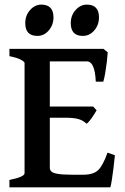

<svg xmlns="http://www.w3.org/2000/svg" viewBox="-20 -804 536 824"><path d="M442.4 -579.6Q441.4 -563.5 438.5 -538.3Q435.5 -513.2 431.4 -489.5Q427.2 -465.8 423.3 -453.6H391.1Q387.2 -540.5 353 -540.5H169.4L183.1 -594.2H424.3ZM394.5 -330.6Q387.2 -317.4 374.5 -298.8Q361.8 -280.3 351.6 -272.9Q337.4 -286.6 317.9 -292.7Q298.3 -298.8 259.3 -298.8H162.6L173.3 -346.7H379.9ZM473.1 -137.7Q470.7 -110.8 467 -82.5Q463.4 -54.2 460 -31.7Q456.5 -9.3 453.6 0H20.5V-31.7Q85.4 -44.9 85.4 -60.5V-533.7Q85.4 -539.1 69.8 -547.6Q54.2 -556.2 20.5 -563V-594.2H261.2V-563Q230 -559.6 211.9 -554.9Q193.8 -550.3 193.8 -543.9V-84Q193.8 -74.7 200.4 -68.1Q207 -61.5 227.3 -57.9Q247.6 -54.2 288.6 -54.2H337.4Q380.9 -54.2 401.4 -74Q421.9 -93.8 441.4 -148.9ZM209.5 -729.5Q209.5 -696.8 189.2 -673.3Q168.9 -649.9 140.6 -649.9Q88.4 -649.9 88.4 -704.6Q88.4 -737.8 109.1 -761Q129.9 -784.2 157.2 -784.2Q209.5 -784.2 209.5 -729.5ZM404.8 -729.5Q404.8 -696.8 384.5 -673.3Q364.3 -649.9 335.4 -649.9Q283.7 -649.9 283.7 -704.6Q283.7 -737.8 304.4 -761Q325.2 -784.2 352.5 -784.2Q404.8 -784.2 404.8 -729.5Z"/></svg>

Font: Namdhinggo SemiBold
Style: Regular
Weight: 600
Designer: Victor Gaultney
Foundry: SIL International
Version: Version 3.001